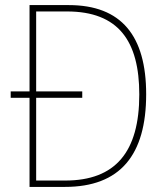

<svg xmlns="http://www.w3.org/2000/svg" viewBox="-20 -734 654 754"><path d="M250 -714H96V-375H22V-350H96V0H235C452 0 554 -125 554 -364C554 -593 457 -714 250 -714ZM243 -689C445 -689 527 -573 527 -363C527 -138 434 -25 236 -25H122V-350H303V-375H122V-689Z"/></svg>

Font: Noto Sans Lao SemiCondensed Thin
Style: Regular
Weight: 100
Width: 4
Designer: Monotype Design Team
Foundry: Monotype Imaging Inc.
Version: Version 2.003